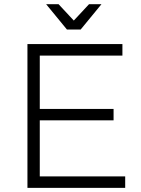

<svg xmlns="http://www.w3.org/2000/svg" viewBox="-20 -914 688 934"><path d="M589 0H113.5V-699.5H575.5V-643.5H173.5V-384H532.5V-328.5H173.5V-56H589ZM372.5 -770.5H305.5L204.5 -893.5H265L339 -814L413 -893.5H473.5Z"/></svg>

Font: Argentum Novus Light
Style: Regular
Weight: 300
Designer: Julieta Ulanovsky (font) & Cristiano Sobral (main changes)
Foundry: Julieta Ulanovsky (font) & Cristiano Sobral (main changes)
Version: Version 3.00;November 27, 2020;FontCreator 13.0.0.2655 64-bi